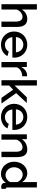

<svg xmlns="http://www.w3.org/2000/svg" viewBox="1568 -2338 780 3956"><g transform="rotate(90 1958.0 -360.0)"><path d="M535 0V-319C535 -433 500 -532 370 -532C289 -532 216 -489 176 -418V-730H66V0H176V-311C198 -383 266 -434 326 -434C389 -434 425 -388 425 -293V0Z M900 10C1010 10 1099 -46 1135 -124L1041 -151C1021 -103 963 -71 904 -71C823 -71 753 -133 746 -225H1165C1166 -234 1168 -249 1168 -265C1168 -406 1065 -532 901 -532C737 -532 629 -408 629 -260C629 -114 737 10 900 10ZM743 -298C749 -388 817 -451 900 -451C984 -451 1051 -389 1059 -298Z M1552 -428V-527C1545 -528 1537 -528 1524 -528C1458 -524 1396 -478 1360 -406V-523H1258V0H1368V-320C1396 -387 1467 -426 1552 -428Z M1996 0H2113L1899 -303L2102 -522H1984L1742 -270V-730H1632V0H1742V-159L1828 -241Z M2390 10C2500 10 2589 -46 2625 -124L2531 -151C2511 -103 2453 -71 2394 -71C2313 -71 2243 -133 2236 -225H2655C2656 -234 2658 -249 2658 -265C2658 -406 2555 -532 2391 -532C2227 -532 2119 -408 2119 -260C2119 -114 2227 10 2390 10ZM2233 -298C2239 -388 2307 -451 2390 -451C2474 -451 2541 -389 2549 -298Z M3217 0V-319C3217 -434 3186 -532 3061 -532C2969 -532 2888 -488 2848 -418V-523H2748V0H2858V-311C2881 -382 2951 -434 3014 -434C3075 -434 3107 -391 3107 -293V0Z M3312 -261C3312 -113 3416 10 3561 10C3635 10 3708 -28 3748 -95L3749 -56C3751 -22 3783 5 3824 5C3837 5 3849 4 3872 0V-88C3850 -89 3842 -99 3842 -124V-730H3732V-424C3696 -486 3628 -532 3548 -532C3410 -532 3312 -410 3312 -261ZM3732 -188C3717 -129 3646 -84 3589 -84C3496 -84 3426 -163 3426 -259C3426 -351 3488 -438 3581 -438C3641 -438 3709 -389 3732 -325Z"/></g></svg>

Font: FIGSv2-sans-serif SemiBold
Style: Regular
Weight: 600
Designer: Matt McInerney, Pablo Impallari, Rodrigo Fuenzalida,Mirko Velimirovic
Foundry: Matt McInerney, Pablo Impallari, Rodrigo Fuenzalida
Version: Version 4.021;hotconv 1.0.109;makeotfexe 2.5.65596